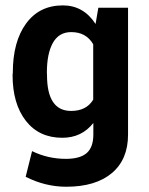

<svg xmlns="http://www.w3.org/2000/svg" viewBox="-20 -483 554 716"><path d="M214.4 -462.9Q291.5 -462.9 336.4 -393.6L346.7 -454.1H457.5V19Q457.5 111.8 397 162.6Q336.4 213.4 227.1 213.4Q148.9 213.4 75.7 176.3L99.6 80.6Q158.7 109.4 225.6 109.4Q278.8 109.4 303.5 87.6Q328.1 65.9 328.1 18.6V-24.4Q284.7 30.8 212.4 30.8Q125.5 30.8 76.2 -32.7Q26.9 -96.2 26.9 -203.1L27.8 -212.4Q27.8 -327.1 77.1 -395Q126.5 -462.9 214.4 -462.9ZM245.1 -69.3Q302.2 -69.3 327.6 -111.3V-317.9Q301.3 -363.3 245.6 -363.3Q199.7 -363.3 177.2 -323.2Q154.8 -283.2 154.8 -212.4L155.3 -203.1Q155.3 -69.3 245.1 -69.3Z"/></svg>

Font: Yantramanav
Style: Bold
Weight: 700
Version: Version 1.001;PS 1.0;hotconv 1.0.72;makeotf.lib2.5.5900; ttf